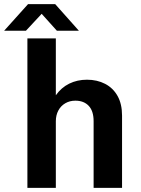

<svg xmlns="http://www.w3.org/2000/svg" viewBox="-58 -905 678 925"><path d="M74 0V-720H211V-446Q237 -483 275.5 -502Q314 -521 361 -521Q410 -521 448.5 -501Q487 -481 508.5 -442.5Q530 -404 530 -348V0H393V-321Q393 -370 369.5 -395Q346 -420 305 -420Q278 -420 256.5 -407.5Q235 -395 223 -372.5Q211 -350 211 -321V0ZM-38 -757 77 -885H208L322 -757H216L126 -857H160L67 -757Z"/></svg>

Font: Chivo Mono Medium SemiBold
Style: Regular
Weight: 600
Monospace: yes
Version: Version 1.008